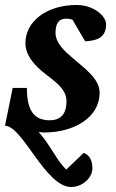

<svg xmlns="http://www.w3.org/2000/svg" viewBox="-32 -520 467 771"><path d="M394 -423C394 -455 345 -500 276 -500C156 -500 70 -435 70 -346C70 -312 88 -280 121 -248C162 -207 235 -175 235 -114C235 -84 228 -37 167 -37C99 -37 76 -85 76 -167H19L-12 -15C59 -15 150 231 254 231C296 231 339 197 339 155C339 124 327 102 304 94L234 161C194 122 177 73 123 9C134 12 137 12 146 12C261 12 368 -45 368 -148C368 -204 307 -246 262 -285C227 -315 191 -347 191 -388C191 -423 202 -445 233 -445C245 -445 253 -443 259 -441L310 -354C364 -357 394 -373 394 -423Z"/></svg>

Font: Veleka
Style: Bold Italic
Weight: 700
Italic angle: -12°
Designer: Stefan Peev, Context Ltd, 2016; SIL International, 1997-2014.
Foundry: Stefan Peev, Context Ltd, 2016
Version: Version 5.000